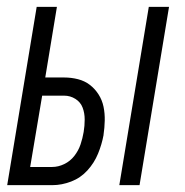

<svg xmlns="http://www.w3.org/2000/svg" viewBox="-20 -540 540 560"><path d="M328 0 414 -520H473L387 0ZM1 0 87 -520H146L112 -314H167Q188 -314 207.5 -309Q227 -304 242 -292.5Q257 -281 267.5 -264.5Q278 -248 282 -228.5Q286 -209 285.5 -188Q285 -167 282 -147V-146Q277 -119 266 -92Q255 -65 235 -43Q215 -21 187.5 -10.5Q160 0 133 0ZM68 -53H132Q150 -53 167.5 -61.5Q185 -70 197 -85.5Q209 -101 215 -119Q221 -137 224 -155Q227 -173 227 -191.5Q227 -210 221 -226Q215 -242 200 -251.5Q185 -261 167 -261H103Z"/></svg>

Font: Iosevka Term Curly Lt Obl
Style: Regular
Weight: 300
Italic angle: -9°
Designer: Belleve Invis
Foundry: Belleve Invis
Version: Version 32.3.0